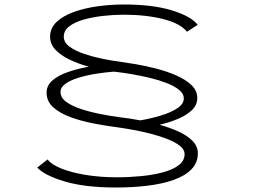

<svg xmlns="http://www.w3.org/2000/svg" viewBox="-20 -726 1133 855"><path d="M497 109Q356.5 109 266.2 81.5Q176 54 146 20L192 -16Q208.5 6.5 253.2 24.5Q298 42.5 362.2 53Q426.5 63.5 501 63.5Q556 63.5 609.2 58.2Q662.5 53 706.2 41.2Q750 29.5 776 9.5Q802 -10.5 802 -40Q802 -60 781.2 -76.5Q760.5 -93 726.2 -106.5Q692 -120 651.2 -130.5Q610.5 -141 570 -148.2Q529.5 -155.5 496.5 -160Q449 -166 395.2 -176.5Q341.5 -187 294.2 -204.2Q247 -221.5 217.2 -248Q187.5 -274.5 187.5 -313.5Q187.5 -345 213.2 -367.5Q239 -390 281.8 -405Q324.5 -420 375.5 -429Q331.5 -441 292 -459.5Q252.5 -478 227.8 -503.5Q203 -529 203 -562.5Q203 -600.5 231.5 -627.8Q260 -655 307.5 -672.2Q355 -689.5 413.5 -697.8Q472 -706 532 -706Q660 -706 745.5 -679.8Q831 -653.5 860.5 -615.5L812.5 -584.5Q784 -621.5 707 -641Q630 -660.5 531 -660.5Q486 -660.5 439.2 -655.2Q392.5 -650 352.8 -638.8Q313 -627.5 288.5 -608.8Q264 -590 264 -562.5Q264 -537 290 -518Q316 -499 355.8 -485.8Q395.5 -472.5 437.5 -464Q479.5 -455.5 511.5 -451.5Q541.5 -447.5 585.5 -440Q629.5 -432.5 676.8 -420.2Q724 -408 765.2 -390Q806.5 -372 832.5 -347.2Q858.5 -322.5 858.5 -290Q858.5 -257 832.8 -233.8Q807 -210.5 768.5 -195Q730 -179.5 690.5 -170.5Q735.5 -158 774.2 -140.5Q813 -123 837 -99Q861 -75 861 -43.5Q861 -1 832.2 28.2Q803.5 57.5 753 75.2Q702.5 93 636.8 101Q571 109 497 109ZM512 -204Q531 -202 554.8 -198.5Q578.5 -195 605 -190Q652 -198 696.5 -211.5Q741 -225 769.8 -244Q798.5 -263 798.5 -288Q798.5 -308.5 777.8 -325.5Q757 -342.5 723.2 -355.8Q689.5 -369 649.2 -378.8Q609 -388.5 569.8 -395.2Q530.5 -402 499.5 -405.5Q492.5 -406 486 -407Q448.5 -404 407.2 -397.5Q366 -391 330 -380Q294 -369 271.8 -353.2Q249.5 -337.5 249.5 -316Q249.5 -290.5 275.8 -271.8Q302 -253 343 -239.8Q384 -226.5 429.2 -217.8Q474.5 -209 512 -204Z"/></svg>

Font: Trispace Expanded ExtraLight
Style: Regular
Weight: 200
Width: 7
Designer: Tyler Finck
Foundry: Etcetera Type Company
Version: Version 1.210; ttfautohint (v1.8.3)